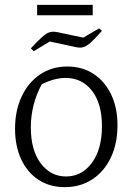

<svg xmlns="http://www.w3.org/2000/svg" viewBox="-20 -763 546 791"><path d="M247 8Q185 8 139 -22Q93 -52 67.5 -106.5Q42 -161 42 -232Q42 -308 69.5 -366Q97 -424 145.5 -456.5Q194 -489 257 -489Q319 -489 365.5 -458.5Q412 -428 438 -373.5Q464 -319 464 -247Q464 -171 436.5 -113.5Q409 -56 360 -24Q311 8 247 8ZM252 -36Q317 -36 358.5 -92Q400 -148 400 -244Q400 -336 359 -389Q318 -442 250 -442Q205 -442 152 -416Q107 -332 107 -238Q107 -145 147.5 -90.5Q188 -36 252 -36ZM133 -700V-743H362V-700ZM119 -552 107 -564Q136 -595 153.5 -610.5Q171 -626 184 -630Q197 -634 214 -631L323 -608L388 -646L400 -636Q371 -603 353.5 -587.5Q336 -572 322.5 -568.5Q309 -565 292 -569L185 -592Z"/></svg>

Font: Piazzolla Light
Style: Regular
Weight: 300
Designer: Juan Pablo del Peral
Foundry: Huerta Tipografica
Version: Version 1.330